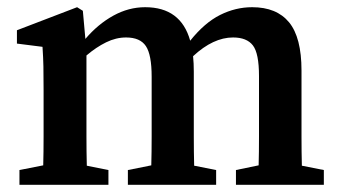

<svg xmlns="http://www.w3.org/2000/svg" viewBox="-20 -513 944 533"><path d="M34 0V-41L100 -54Q101 -91 101 -134.5Q101 -178 101 -210V-263Q101 -304 100.5 -328.5Q100 -353 98 -383L27 -392V-429L194 -493L210 -483L217 -405Q252 -446 294.5 -469.5Q337 -493 383 -493Q482 -493 508 -400Q548 -450 591 -471.5Q634 -493 680 -493Q748 -493 782.5 -451Q817 -409 817 -317V-210Q817 -176 817 -133.5Q817 -91 818 -53L879 -41V0H635V-41L698 -54Q699 -91 699 -133.5Q699 -176 699 -210V-302Q699 -365 682 -387Q665 -409 627 -409Q572 -409 516 -357Q517 -347 517.5 -336.5Q518 -326 518 -314V-210Q518 -176 518 -133.5Q518 -91 519 -53L580 -41V0H335V-41L400 -54Q401 -91 401 -133.5Q401 -176 401 -210V-300Q401 -361 385 -385Q369 -409 330 -409Q302 -409 274.5 -395.5Q247 -382 220 -359V-210Q220 -178 220 -134.5Q220 -91 221 -53L281 -41V0Z"/></svg>

Font: Source Serif 4 Semibold
Style: Regular
Weight: 600
Designer: Frank Grießhammer
Foundry: Adobe
Version: Version 4.005;hotconv 1.1.0;makeotfexe 2.6.0